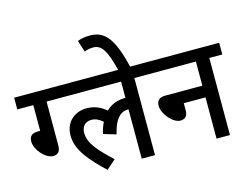

<svg xmlns="http://www.w3.org/2000/svg" viewBox="-118 -1091 1671 1299"><g transform="rotate(-15 718.0 -441.5)"><path d="M205 -540H278V-622H0V-540H112V-360H96C49 -360 35 -337 35 -305C35 -246 102 -172 154 -172C188 -172 205 -193 205 -232Z M264 -540H727V-425C725 -426 724 -426 722 -426C670 -426 626 -409 590 -374C548 -408 508 -426 453 -426C382 -426 302 -381 302 -274C302 -175 377 -88 484 13L549 -44C448 -139 396 -197 396 -269C396 -312 420 -342 465 -342C496 -342 520 -328 544 -308C533 -285 523 -259 517 -229L605 -203C633 -321 681 -346 722 -346C723 -346 725 -346 727 -346V0H820V-540H912V-622H264Z M730 -615H814C763 -835 703 -896 602 -896C569 -896 543 -891 516 -881L542 -800C559 -807 579 -812 604 -812C663 -812 694 -762 730 -615Z M898 -622V-540H1251V-371H992C944 -371 930 -347 930 -315C930 -257 997 -181 1047 -181C1081 -181 1099 -200 1099 -240V-289H1251V0H1345V-540H1436V-622Z"/></g></svg>

Font: Noto Sans SemiCondensed Medium
Style: Regular
Weight: 500
Width: 4
Designer: Monotype Design Team
Foundry: Monotype Imaging Inc.
Version: Version 2.013